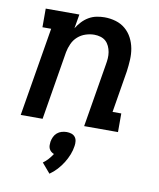

<svg xmlns="http://www.w3.org/2000/svg" viewBox="-88 -607 775 933"><g transform="rotate(10 300.0 -140.5)"><path d="M33 0 106 -438H63V-530H229L217 -460Q228 -478 242.5 -493.5Q257 -509 275 -519.5Q293 -530 313 -534Q333 -538 352 -538Q381 -538 408 -530Q435 -522 455.5 -504.5Q476 -487 488.5 -463Q501 -439 506 -412Q511 -385 509.5 -356Q508 -327 504 -298L470 -92H513V0H346L398 -313Q401 -329 402 -344.5Q403 -360 400.5 -375Q398 -390 391.5 -404Q385 -418 374.5 -427.5Q364 -437 349 -441.5Q334 -446 318 -446Q297 -446 275.5 -439Q254 -432 237 -417Q220 -402 210.5 -381Q201 -360 197 -339L141 0ZM220 257 179 209Q193 199 204.5 186Q216 173 225 159Q217 156 210.5 150.5Q204 145 200.5 137Q197 129 197 120.5Q197 112 198 103Q200 91 205.5 79Q211 67 221 58.5Q231 50 243.5 46.5Q256 43 268 43Q280 43 291 46.5Q302 50 309 58.5Q316 67 317.5 79Q319 91 317 103Q314 125 305.5 146.5Q297 168 284.5 188Q272 208 256 225.5Q240 243 220 257Z"/></g></svg>

Font: Iosevka Slab Semibold Extended
Style: Italic
Weight: 600
Width: 7
Italic angle: -9°
Monospace: yes
Designer: Belleve Invis
Foundry: Belleve Invis
Version: Version 11.1.0; ttfautohint (v1.8.3)